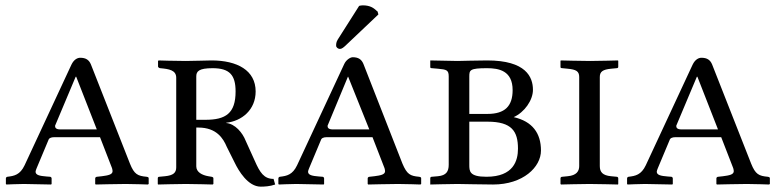

<svg xmlns="http://www.w3.org/2000/svg" viewBox="-20 -688 2901 718"><path d="M161 -164C163 -171 170 -175 183 -175H354L399 -59C400 -55 401 -51 401 -48C401 -35 384 -32 361 -29L343 -27C339 -27 336 -24 336 -21V0L338 2C338 2 422 0 450 0C480 0 533 2 533 2L536 0V-21C536 -24 535 -26 528 -27C495 -30 482 -36 466 -76L320 -447C313 -464 301 -472 280 -472C271 -472 257 -467 247 -446L72 -70C55 -34 33 -30 8 -27C5 -27 2 -24 2 -21V0L4 2C4 2 49 0 69 0C88 0 171 2 171 2L173 0V-21C173 -24 170 -27 167 -27L154 -28C129 -30 113 -33 113 -46C113 -49 115 -54 117 -59ZM342 -204H206C186 -204 186 -213 186 -218L263 -401H265Z M861 -346C861 -264 824 -240 748 -240H714V-402C714 -421 723 -433 775 -433C839 -433 861 -407 861 -346ZM639 -62C639 -42 628 -32 597 -29L576 -27C572 -27 570 -25 570 -21V0L571 2C571 2 647 0 675 0C705 0 775 2 775 2L778 0V-21C778 -25 775 -26 771 -27L759 -29C736 -33 714 -44 714 -66V-211H722C790 -211 815 -170 828 -139L858 -79C872 -50 907 10 955 10C968 10 990 9 1009 2L1003 -19C967 -19 952 -43 933 -86L899 -161C887 -192 859 -225 826 -228V-229C884 -235 936 -277 936 -346C936 -425 867 -462 771 -462C746 -462 712 -460 675 -460C635 -460 573 -462 573 -462L571 -460V-439C571 -437 575 -433 579 -433C612 -430 639 -426 639 -397Z M1180 -164C1182 -171 1189 -175 1202 -175H1373L1418 -59C1419 -55 1420 -51 1420 -48C1420 -35 1403 -32 1380 -29L1362 -27C1358 -27 1355 -24 1355 -21V0L1357 2C1357 2 1441 0 1469 0C1499 0 1552 2 1552 2L1555 0V-21C1555 -24 1554 -26 1547 -27C1514 -30 1502 -36 1485 -76L1339 -449C1332 -466 1320 -474 1299 -474C1290 -474 1274 -464 1267 -448L1091 -70C1074 -34 1052 -30 1027 -27C1024 -27 1021 -24 1021 -21V0L1023 2C1023 2 1068 0 1088 0C1107 0 1190 2 1190 2L1192 0V-21C1192 -24 1189 -27 1186 -27L1173 -28C1148 -30 1132 -33 1132 -46C1132 -49 1134 -54 1136 -59ZM1361 -204H1225C1205 -204 1205 -213 1205 -218L1281 -401H1282ZM1323 -666 1243 -540C1237 -530 1237 -523 1237 -517C1237 -511 1244 -505 1251 -505C1258 -505 1265 -510 1280 -525L1395 -634L1392 -645C1390 -646 1388 -648 1386 -650C1378 -657 1365 -668 1337 -668C1332 -668 1326 -667 1323 -666Z M1735 -402C1735 -426 1737 -433 1801 -433C1845 -433 1897 -424 1897 -351C1897 -291 1868 -262 1803 -262H1735ZM1735 -233H1803C1894 -233 1917 -197 1917 -132C1917 -88 1901 -27 1799 -27C1735 -27 1735 -48 1735 -72ZM1589 -21V2C1589 2 1666 0 1691 0C1721 0 1768 2 1824 2C1936 2 2003 -63 2003 -125C2003 -190 1971 -234 1901 -250C1941 -268 1973 -313 1973 -352C1973 -400 1947 -462 1802 -462C1774 -462 1691 -460 1691 -460C1691 -460 1623 -461 1589 -462V-437C1589 -435 1590 -433 1595 -433L1618 -431C1650 -428 1658 -426 1658 -402V-72C1658 -47 1649 -32 1618 -29L1595 -27C1590 -27 1589 -24 1589 -21Z M2223 -400C2223 -420 2234 -428 2265 -431L2286 -433C2290 -433 2292 -435 2292 -438V-460L2291 -462C2291 -462 2214 -460 2187 -460C2156 -460 2077 -462 2077 -462L2076 -460V-437C2076 -434 2079 -433 2083 -433L2103 -431C2134 -428 2146 -422 2146 -400V-67C2146 -48 2136 -32 2103 -29L2083 -27C2079 -27 2076 -25 2076 -21V0L2078 2C2078 2 2156 0 2184 0C2215 0 2291 2 2291 2L2292 0V-21C2292 -25 2289 -27 2286 -27L2265 -29C2233 -32 2223 -45 2223 -67Z M2484 -164C2486 -171 2493 -175 2506 -175H2677L2722 -59C2723 -55 2724 -51 2724 -48C2724 -35 2707 -32 2684 -29L2666 -27C2662 -27 2659 -24 2659 -21V0L2661 2C2661 2 2745 0 2773 0C2803 0 2856 2 2856 2L2859 0V-21C2859 -24 2858 -26 2851 -27C2818 -30 2805 -36 2789 -76L2643 -447C2636 -464 2624 -472 2603 -472C2594 -472 2580 -467 2570 -446L2395 -70C2378 -34 2356 -30 2331 -27C2328 -27 2325 -24 2325 -21V0L2327 2C2327 2 2372 0 2392 0C2411 0 2494 2 2494 2L2496 0V-21C2496 -24 2493 -27 2490 -27L2477 -28C2452 -30 2436 -33 2436 -46C2436 -49 2438 -54 2440 -59ZM2665 -204H2529C2509 -204 2509 -213 2509 -218L2586 -401H2588Z"/></svg>

Font: Linux Libertine O C
Style: Regular
Weight: 400
Designer: Philipp H. Poll
Foundry: Philipp H. Poll
Version: Version 4.0.3